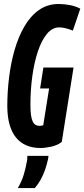

<svg xmlns="http://www.w3.org/2000/svg" viewBox="-20 -730 421 960"><path d="M181.2 10Q142.4 10 111.8 -3.2Q81.1 -16.3 59.7 -42.7Q38.3 -69.1 27.4 -108.6Q16.5 -148 16.5 -201Q16.5 -270.1 25.3 -342.2Q34.1 -414.4 52.9 -480Q71.8 -545.6 101.8 -597.6Q131.9 -649.6 174.6 -679.8Q217.3 -710 272.9 -710Q301.8 -710 330 -704.5Q358.1 -699.1 381.4 -686.7L344.3 -577Q335.7 -580.7 325 -584.1Q314.2 -587.5 302 -590.2Q289.8 -593 275.5 -593Q241.4 -593 214.6 -560.5Q187.7 -528.1 169.4 -473Q151 -418 141.6 -349.2Q132.1 -280.5 132.1 -207.6Q132.1 -176.1 134.8 -155.7Q137.5 -135.3 143.3 -123.2Q149 -111 157.4 -105.9Q165.8 -100.7 177.2 -100.7Q182.1 -100.7 188.1 -101.7Q194 -102.7 196.2 -103.7L225.6 -287.8H180.6L196.9 -392.2H347.7L288.8 -20.1Q267.2 -3.8 237.2 3.1Q207.2 10 181.2 10ZM116.6 49.2H222.1Q222.1 53.4 221.6 57.9Q221.1 62.4 219.8 67.2Q214 94.8 204.9 120.2Q195.7 145.7 183.5 168.1Q171.3 190.5 154 210.2H69.2Q88.9 175.8 98.6 143.9Q108.2 112.1 113.6 81.2Q115.6 73.2 116.1 64.7Q116.6 56.2 116.6 49.2Z"/></svg>

Font: Georama
Style: Italic
Weight: 400
Width: 2
Italic angle: -9°
Designer: Jean-Baptiste Levee
Foundry: Production Type
Version: Version 1.000